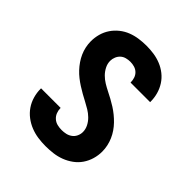

<svg xmlns="http://www.w3.org/2000/svg" viewBox="-206 -873 1012 1012"><g transform="rotate(45 300.0 -367.5)"><path d="M299 8Q270 8 242 4Q214 0 187.5 -10.5Q161 -21 138 -38.5Q115 -56 99 -79.5Q83 -103 75 -131Q67 -159 67 -187Q67 -188 67 -189Q67 -190 67 -191H213Q213 -191 213 -190.5Q213 -190 213 -189Q213 -173 219 -157.5Q225 -142 237.5 -131Q250 -120 266 -116Q282 -112 299 -112Q315 -112 330.5 -115.5Q346 -119 359 -128.5Q372 -138 379 -153Q386 -168 386 -184Q386 -205 376 -224.5Q366 -244 350.5 -259Q335 -274 317 -285Q299 -296 280.5 -305.5Q262 -315 243.5 -325.5Q225 -336 207 -347.5Q189 -359 172.5 -372Q156 -385 141.5 -400.5Q127 -416 115 -433.5Q103 -451 94.5 -470Q86 -489 81.5 -510Q77 -531 77 -552Q77 -580 84.5 -607Q92 -634 107.5 -657Q123 -680 145 -697.5Q167 -715 192.5 -725Q218 -735 246 -739Q274 -743 301 -743Q329 -743 356.5 -739Q384 -735 410 -724.5Q436 -714 458 -696.5Q480 -679 495 -655.5Q510 -632 517.5 -605Q525 -578 525 -550Q525 -549 525 -548Q525 -547 525 -546H379Q379 -547 379 -547.5Q379 -548 379 -548Q379 -563 374 -578Q369 -593 358 -603.5Q347 -614 332 -618.5Q317 -623 301 -623Q286 -623 271 -619Q256 -615 245 -605Q234 -595 228 -580.5Q222 -566 222 -551Q222 -530 232 -510.5Q242 -491 257 -476Q272 -461 290 -450Q308 -439 327 -429.5Q346 -420 364.5 -410Q383 -400 401 -388.5Q419 -377 435.5 -363.5Q452 -350 466.5 -335Q481 -320 493 -302.5Q505 -285 513.5 -265.5Q522 -246 526.5 -225Q531 -204 531 -183Q531 -155 523 -127.5Q515 -100 499 -76.5Q483 -53 459.5 -36Q436 -19 409.5 -9Q383 1 355 4.5Q327 8 299 8Z"/></g></svg>

Font: Iosevka SS04 Heavy Extended
Style: Regular
Weight: 900
Width: 7
Monospace: yes
Designer: Belleve Invis
Foundry: Belleve Invis
Version: Version 19.0.0; ttfautohint (v1.8.4)